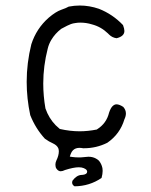

<svg xmlns="http://www.w3.org/2000/svg" viewBox="-20 -547 540 685"><path d="M396 -410.6Q423.8 -417.5 423.8 -436.5Q423.8 -444.3 418.9 -457.5Q382.3 -496.1 333 -515.6Q298.8 -527.3 264.6 -527.3Q245.1 -527.3 225.1 -523.4Q217.3 -518.6 198.2 -512Q179.2 -505.4 153.8 -483.9Q109.9 -445.3 91.8 -389.2Q75.2 -322.3 75.2 -254.9Q75.2 -195.8 87.9 -136.2Q106.9 -88.4 140.1 -52.2Q154.8 -41.5 169.4 -35.2Q183.1 -28.8 188 -18.1Q189.9 -12.7 189.9 -7.3Q189.9 7.8 181.2 25.4Q177.7 33.2 177.7 39.8Q177.7 46.4 179.7 52.2L184.1 58.1Q189.9 64 196.5 64Q203.1 64 211.9 59.6Q242.7 49.8 261.2 49.8Q271.5 49.8 278.3 52.7Q285.2 55.7 287.6 58.1Q291 61.5 291 65.4Q291 74.7 275.9 76.7Q273.9 77.1 270.5 77.1Q252.9 78.1 238.3 98.1Q237.3 101.6 237.3 104Q237.3 112.8 246.1 117.7Q299.3 117.2 342.3 87.9Q346.2 73.7 346.2 62.7Q346.2 51.8 343.3 44.9Q338.9 32.7 332 25.4Q327.1 21 321.3 18.1Q310.1 12.2 295.4 12.2Q290 12.2 283.2 13.2Q276.4 14.2 270.5 14.4Q264.6 14.6 260.7 14.6Q249.5 14.6 238.8 13.2L229 11.7L232.4 2Q235.4 -5.9 240.2 -10.7Q249 -19.5 263.2 -19.5Q269.5 -19.5 276.4 -18.1Q277.8 -18.1 279.8 -18.1Q323.7 -18.1 362.8 -37.6Q408.2 -68.8 423.8 -121.1Q429.2 -132.3 429.2 -142.1Q429.2 -154.8 419.9 -165.5Q405.8 -174.8 395.5 -174.8Q388.2 -174.8 381.3 -168Q374.5 -161.1 369.1 -145Q359.9 -106.9 326.7 -85.9L325.7 -85Q293.9 -78.6 264.2 -78.6Q230 -78.6 193.4 -86.9Q185.1 -93.8 178.7 -100.1Q154.3 -125 142.1 -160.2Q134.3 -205.1 134.3 -249Q134.3 -311.5 150.4 -374Q154.3 -390.1 163.1 -404.8Q176.8 -427.7 198.7 -444.3Q210 -450.7 219.7 -455.3Q229.5 -460 233.2 -461.2Q236.8 -462.4 240.7 -463.4Q244.6 -464.4 249 -464.8Q257.3 -466.3 266.1 -466.3Q288.1 -466.3 308.1 -460Q340.3 -451.7 365.2 -427.7L369.1 -423.8Q380.4 -412.6 396 -410.6Z"/></svg>

Font: NaikaiFont
Style: Light
Weight: 300
Version: Version 1.89